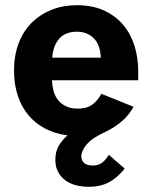

<svg xmlns="http://www.w3.org/2000/svg" viewBox="-20 -510 579 739"><path d="M494 -99Q476 -66 447.5 -42Q419 -18 383 -1Q336 20 314.5 45Q293 70 293 93Q293 108 304 117.5Q315 127 338 127Q354 127 368 119.5Q382 112 399 86L460 139Q430 176 397.5 192.5Q365 209 323 209Q296 209 272.5 203Q249 197 231.5 184Q214 171 203.5 151.5Q193 132 193 105Q193 75 205 53Q217 31 240 11Q193 5 155 -14.5Q117 -34 90 -66Q63 -98 48.5 -141.5Q34 -185 34 -239Q34 -297 52 -344Q70 -391 102.5 -423Q135 -455 179 -472.5Q223 -490 276 -490Q336 -490 380.5 -469.5Q425 -449 454 -414.5Q483 -380 497.5 -334Q512 -288 512 -236V-201H180Q181 -180 186 -160.5Q191 -141 202.5 -126Q214 -111 233 -101.5Q252 -92 279 -92Q317 -92 338 -109.5Q359 -127 370 -149ZM276 -388Q231 -388 207.5 -360.5Q184 -333 181 -288H368Q366 -338 340.5 -363Q315 -388 276 -388Z"/></svg>

Font: Post Grotesk Bold
Style: Bold
Weight: 700
Version: Version 1.0